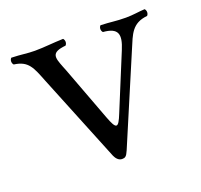

<svg xmlns="http://www.w3.org/2000/svg" viewBox="-84 -508 643 613"><g transform="rotate(-20 237.5 -201.5)"><path d="M314 -391C365 -387 371 -364 351 -316L274 -129C256 -84 249 -84 231 -132L162 -316C160 -321 158 -326 156 -331C142 -367 135 -386 187 -391C193 -397 193 -408 187 -414C152 -413 121 -409 90 -409C63 -409 46 -413 11 -414C5 -408 5 -397 11 -391C59 -385 68 -358 87 -310L209 -9C213 0 221 11 233 11C243 11 248 9 256 -10L383 -309C401 -351 411 -386 464 -391C470 -397 470 -408 464 -414C443 -413 424 -409 399 -409C364 -409 349 -413 314 -414C308 -408 308 -397 314 -391Z"/></g></svg>

Font: Libertinus Serif Display
Style: Regular
Weight: 400
Designer: Philipp H. Poll, Khaled Hosny
Foundry: Caleb Maclennan
Version: Version 7.050;RELEASE